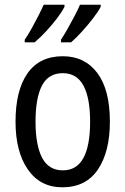

<svg xmlns="http://www.w3.org/2000/svg" viewBox="-20 -852 533 816"><path d="M447 -335Q447 -207 396 -131.5Q345 -56 245 -56Q151 -56 98.5 -131.5Q46 -207 46 -335Q46 -468 97 -540.5Q148 -613 247 -613Q340 -613 393.5 -542Q447 -471 447 -335ZM131 -335Q131 -235 159 -181.5Q187 -128 247 -128Q306 -128 334.5 -180.5Q363 -233 363 -335Q363 -436 334.5 -488.5Q306 -541 247 -541Q186 -541 158.5 -488.5Q131 -436 131 -335ZM408 -823Q397 -802 375 -773.5Q353 -745 327.5 -717Q302 -689 282 -672H239V-683Q253 -704 269 -732.5Q285 -761 299 -788Q313 -815 320 -832H408ZM254 -823Q243 -801 222 -773.5Q201 -746 176 -719Q151 -692 127 -672H85V-683Q100 -705 115.5 -733Q131 -761 144.5 -787.5Q158 -814 166 -832H254Z"/></svg>

Font: Noto Sans Malayalam UI Condensed
Style: Regular
Weight: 400
Width: 3
Designer: Jelle Bosma - Monotype Design Team
Foundry: Monotype Imaging Inc.
Version: Version 2.104; ttfautohint (v1.8.4.7-5d5b)